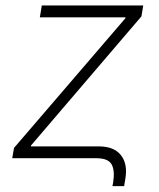

<svg xmlns="http://www.w3.org/2000/svg" viewBox="-20 -562 564 682"><path d="M379.4 99.1 381.8 86.9Q388.7 43.9 376.5 22Q364.3 0 322.3 0H23.4L29.8 -36.6L425.3 -497.1L425.8 -500.5H121.6L128.4 -542.5H488.8L482.4 -503.9L90.3 -45.4L89.8 -42H331.1Q384.8 -42 409.4 -11Q434.1 20 425.3 72.8L420.9 99.1Z"/></svg>

Font: Inter 16pt ExtraLight
Style: Italic
Weight: 250
Italic angle: -9.3988°
Version: Version 4.001;git-66647c0bb